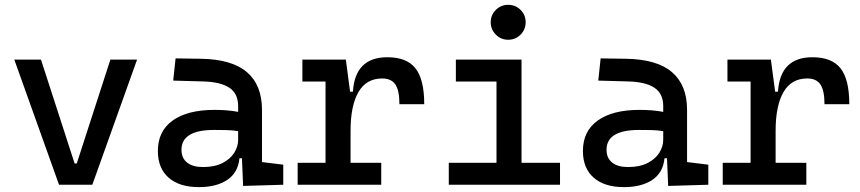

<svg xmlns="http://www.w3.org/2000/svg" viewBox="-20 -764 3556 794"><path d="M224.1 0 39.1 -517.6H149.4L288.6 -87.9H297.4L436.5 -517.6H546.9L361.8 0Z M985.4 4.9 980.5 -109.4H970.2Q964.4 -49.8 919.7 -20Q875 9.8 802.7 9.8Q721.7 9.8 677.2 -29.3Q632.8 -68.4 632.8 -139.6Q632.8 -221.7 694.1 -265.6Q755.4 -309.6 867.2 -309.6Q922.9 -309.6 964.8 -301.3V-325.2Q964.8 -377 928.5 -401.1Q892.1 -425.3 820.3 -427.2L696.3 -430.7L706.1 -522.5L810.5 -521Q939 -519 1001.2 -465.6Q1063.5 -412.1 1063.5 -309.6V-93.8L1151.4 -83V0ZM964.8 -221.7Q939.9 -225.6 915.3 -226.1Q890.6 -226.6 865.2 -226.6Q730.5 -226.6 730.5 -144.5Q730.5 -110.4 753.7 -91.8Q776.9 -73.2 819.3 -73.2Q867.7 -73.2 900.1 -89.8Q932.6 -106.4 948.7 -132.3Q964.8 -158.2 964.8 -185.5Z M1429.7 -222.7V-90.8H1556.6V0H1210.9V-90.8H1326.2V-426.8H1230.5V-517.6H1410.2L1427.7 -384.8H1439.5Q1448.2 -527.3 1582 -527.3Q1662.1 -527.3 1698.2 -481.4Q1734.4 -435.5 1734.4 -333H1631.8Q1631.8 -389.6 1615 -414.6Q1598.1 -439.5 1560.5 -439.5Q1494.6 -439.5 1462.2 -383.1Q1429.7 -326.7 1429.7 -222.7Z M1835.9 0V-90.8H2033.2V-426.8H1865.2V-517.6H2136.7V-90.8H2295.9V0ZM2081.5 -599.6Q2051.8 -599.6 2030.5 -620.8Q2009.3 -642.1 2009.3 -671.9Q2009.3 -702.1 2030.5 -723.1Q2051.8 -744.1 2081.5 -744.1Q2111.8 -744.1 2132.8 -723.1Q2153.8 -702.1 2153.8 -671.9Q2153.8 -642.1 2132.8 -620.8Q2111.8 -599.6 2081.5 -599.6Z M2743.2 4.9 2738.3 -109.4H2728Q2722.2 -49.8 2677.5 -20Q2632.8 9.8 2560.5 9.8Q2479.5 9.8 2435.1 -29.3Q2390.6 -68.4 2390.6 -139.6Q2390.6 -221.7 2451.9 -265.6Q2513.2 -309.6 2625 -309.6Q2680.7 -309.6 2722.7 -301.3V-325.2Q2722.7 -377 2686.3 -401.1Q2649.9 -425.3 2578.1 -427.2L2454.1 -430.7L2463.9 -522.5L2568.4 -521Q2696.8 -519 2759 -465.6Q2821.3 -412.1 2821.3 -309.6V-93.8L2909.2 -83V0ZM2722.7 -221.7Q2697.8 -225.6 2673.1 -226.1Q2648.4 -226.6 2623 -226.6Q2488.3 -226.6 2488.3 -144.5Q2488.3 -110.4 2511.5 -91.8Q2534.7 -73.2 2577.1 -73.2Q2625.5 -73.2 2658 -89.8Q2690.4 -106.4 2706.5 -132.3Q2722.7 -158.2 2722.7 -185.5Z M3187.5 -222.7V-90.8H3314.5V0H2968.8V-90.8H3084V-426.8H2988.3V-517.6H3168L3185.5 -384.8H3197.3Q3206.1 -527.3 3339.8 -527.3Q3419.9 -527.3 3456.1 -481.4Q3492.2 -435.5 3492.2 -333H3389.6Q3389.6 -389.6 3372.8 -414.6Q3356 -439.5 3318.4 -439.5Q3252.4 -439.5 3220 -383.1Q3187.5 -326.7 3187.5 -222.7Z"/></svg>

Font: CaskaydiaCove NFP
Style: Regular
Weight: 400
Designer: Aaron Bell
Foundry: Saja Typeworks
Version: Version 2111.001; VTT 6.35;Nerd Fonts 3.1.1